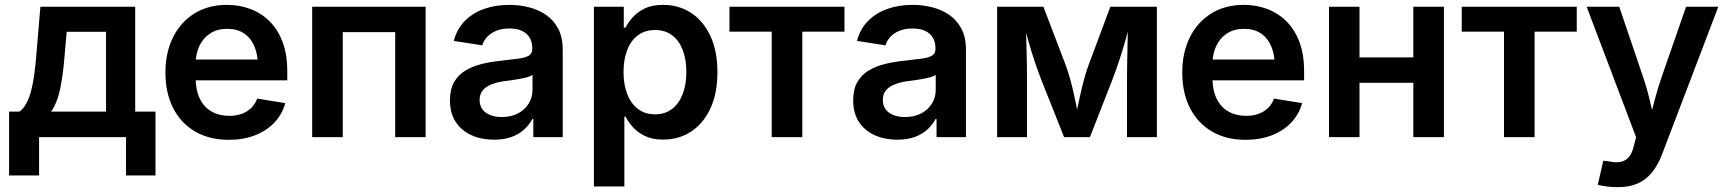

<svg xmlns="http://www.w3.org/2000/svg" viewBox="-20 -567 7143 794"><path d="M17.6 158.7V-105.5H60.5Q78.1 -118.7 89.8 -141.1Q101.6 -163.6 109.4 -194.1Q117.2 -224.6 122.3 -263.2Q127.4 -301.8 130.9 -347.7L147 -539.1H539.1V-105.5H623V158.7H501V0H141.6V158.7ZM191.4 -105.5H418.5V-435.5H255.9L248 -347.7Q241.7 -262.7 229.5 -202.6Q217.3 -142.6 191.4 -105.5Z M926.3 11.2Q845.2 11.2 786.4 -23.4Q727.5 -58.1 695.8 -120.6Q664.1 -183.1 664.1 -267.1Q664.1 -349.6 695.6 -412.8Q727.1 -476.1 784.4 -511.5Q841.8 -546.9 918.5 -546.9Q969.7 -546.9 1014.9 -530Q1060.1 -513.2 1094.5 -479.2Q1128.9 -445.3 1148.4 -393.8Q1168 -342.3 1168 -272.9V-234.9H721.7V-320.8H1105L1046.4 -295.9Q1046.4 -341.8 1031.7 -376Q1017.1 -410.2 989 -429Q960.9 -447.8 919.4 -447.8Q878.4 -447.8 849.1 -428.7Q819.8 -409.7 804.4 -376.7Q789.1 -343.8 789.1 -302.7V-244.6Q789.1 -194.3 806.2 -159.2Q823.2 -124 854.7 -106Q886.2 -87.9 928.2 -87.9Q956.5 -87.9 979.5 -96.2Q1002.4 -104.5 1018.8 -120.4Q1035.2 -136.2 1043.5 -159.2L1159.7 -140.6Q1147.5 -95.2 1115.5 -61Q1083.5 -26.9 1035.2 -7.8Q986.8 11.2 926.3 11.2Z M1740.2 -539.1V0H1614.3V-434.1H1397.5V0H1271V-539.1Z M2022.9 10.7Q1971.2 10.7 1929.9 -7.8Q1888.7 -26.4 1864.7 -62.5Q1840.8 -98.6 1840.8 -151.9Q1840.8 -197.8 1857.9 -227.5Q1875 -257.3 1904.5 -275.1Q1934.1 -293 1971.2 -302.2Q2008.3 -311.5 2047.9 -315.4Q2095.7 -320.8 2125 -324.7Q2154.3 -328.6 2167.7 -337.4Q2181.2 -346.2 2181.2 -364.3V-367.2Q2181.2 -393.1 2170.2 -411.4Q2159.2 -429.7 2138.2 -439.5Q2117.2 -449.2 2085.9 -449.2Q2055.2 -449.2 2032 -439.7Q2008.8 -430.2 1994.4 -414.3Q1980 -398.4 1974.1 -379.4L1856.4 -397.9Q1869.6 -447.3 1902.1 -480.2Q1934.6 -513.2 1981.7 -530Q2028.8 -546.9 2086.4 -546.9Q2127.4 -546.9 2166.7 -537.1Q2206.1 -527.3 2237.8 -505.6Q2269.5 -483.9 2288.3 -448.5Q2307.1 -413.1 2307.1 -361.8V0H2185.5V-74.7H2181.2Q2169.4 -51.8 2148.4 -32.2Q2127.4 -12.7 2096.4 -1Q2065.4 10.7 2022.9 10.7ZM2055.2 -83Q2094.2 -83 2122.8 -98.4Q2151.4 -113.8 2166.7 -139.2Q2182.1 -164.6 2182.1 -194.8V-257.3Q2175.8 -252.4 2161.9 -248.3Q2147.9 -244.1 2130.1 -241Q2112.3 -237.8 2094.5 -235.1Q2076.7 -232.4 2063 -231Q2035.2 -227.1 2012.5 -218Q1989.7 -209 1976.6 -193.6Q1963.4 -178.2 1963.4 -153.3Q1963.4 -130.4 1975.1 -114.7Q1986.8 -99.1 2007.3 -91.1Q2027.8 -83 2055.2 -83Z M2436 204.1V-539.1H2559.6V-452.6H2566.4Q2577.6 -474.1 2596.9 -495.8Q2616.2 -517.6 2646.7 -532.2Q2677.2 -546.9 2722.7 -546.9Q2786.6 -546.9 2837.2 -514.2Q2887.7 -481.4 2917.2 -419.4Q2946.8 -357.4 2946.8 -268.6Q2946.8 -181.2 2918 -118.9Q2889.2 -56.6 2838.4 -23.2Q2787.6 10.3 2722.2 10.3Q2678.2 10.3 2647.7 -4.4Q2617.2 -19 2597.7 -40.8Q2578.1 -62.5 2566.9 -84.5H2562V204.1ZM2689 -94.2Q2730.5 -94.2 2759.3 -116.5Q2788.1 -138.7 2803.2 -178.2Q2818.4 -217.8 2818.4 -269Q2818.4 -320.8 2803.5 -359.9Q2788.6 -398.9 2759.8 -420.9Q2731 -442.9 2689 -442.9Q2647.5 -442.9 2618.4 -421.4Q2589.4 -399.9 2574 -360.8Q2558.6 -321.8 2558.6 -269Q2558.6 -216.8 2574 -177.5Q2589.4 -138.2 2618.7 -116.2Q2647.9 -94.2 2689 -94.2Z M3171.4 0V-436H2996.6V-539.1H3472.2V-436H3297.9V0Z M3690.4 10.7Q3638.7 10.7 3597.4 -7.8Q3556.2 -26.4 3532.2 -62.5Q3508.3 -98.6 3508.3 -151.9Q3508.3 -197.8 3525.4 -227.5Q3542.5 -257.3 3572 -275.1Q3601.6 -293 3638.7 -302.2Q3675.8 -311.5 3715.3 -315.4Q3763.2 -320.8 3792.5 -324.7Q3821.8 -328.6 3835.2 -337.4Q3848.6 -346.2 3848.6 -364.3V-367.2Q3848.6 -393.1 3837.6 -411.4Q3826.7 -429.7 3805.7 -439.5Q3784.7 -449.2 3753.4 -449.2Q3722.7 -449.2 3699.5 -439.7Q3676.3 -430.2 3661.9 -414.3Q3647.5 -398.4 3641.6 -379.4L3523.9 -397.9Q3537.1 -447.3 3569.6 -480.2Q3602.1 -513.2 3649.2 -530Q3696.3 -546.9 3753.9 -546.9Q3794.9 -546.9 3834.2 -537.1Q3873.5 -527.3 3905.3 -505.6Q3937 -483.9 3955.8 -448.5Q3974.6 -413.1 3974.6 -361.8V0H3853V-74.7H3848.6Q3836.9 -51.8 3815.9 -32.2Q3794.9 -12.7 3763.9 -1Q3732.9 10.7 3690.4 10.7ZM3722.7 -83Q3761.7 -83 3790.3 -98.4Q3818.8 -113.8 3834.2 -139.2Q3849.6 -164.6 3849.6 -194.8V-257.3Q3843.3 -252.4 3829.3 -248.3Q3815.4 -244.1 3797.6 -241Q3779.8 -237.8 3762 -235.1Q3744.1 -232.4 3730.5 -231Q3702.6 -227.1 3679.9 -218Q3657.2 -209 3644 -193.6Q3630.9 -178.2 3630.9 -153.3Q3630.9 -130.4 3642.6 -114.7Q3654.3 -99.1 3674.8 -91.1Q3695.3 -83 3722.7 -83Z M4103.5 0V-539.1H4294.9L4388.7 -293.5Q4397.9 -267.6 4406 -238Q4414.1 -208.5 4420.9 -178.2Q4427.7 -147.9 4433.3 -119.1Q4439 -90.3 4443.8 -65.4H4424.8Q4429.2 -89.4 4435.1 -117.9Q4440.9 -146.5 4447.8 -177Q4454.6 -207.5 4462.6 -237.3Q4470.7 -267.1 4480 -293.5L4571.8 -539.1H4764.2V0H4640.6V-233.4Q4640.6 -260.7 4641.1 -291.7Q4641.6 -322.8 4642.3 -355.7Q4643.1 -388.7 4643.6 -421.9Q4644 -455.1 4644.5 -486.3H4656.2Q4645.5 -440.4 4633.3 -397.5Q4621.1 -354.5 4607.4 -313.7Q4593.8 -272.9 4578.6 -233.4L4487.3 0H4380.4L4287.6 -233.4Q4272 -273.4 4258.3 -314.5Q4244.6 -355.5 4232.4 -398.4Q4220.2 -441.4 4209.5 -486.3H4222.7Q4222.7 -457 4223.6 -424.3Q4224.6 -391.6 4225.3 -358.2Q4226.1 -324.7 4226.6 -293Q4227.1 -261.2 4227.1 -233.4V0Z M5131.3 11.2Q5050.3 11.2 4991.5 -23.4Q4932.6 -58.1 4900.9 -120.6Q4869.1 -183.1 4869.1 -267.1Q4869.1 -349.6 4900.6 -412.8Q4932.1 -476.1 4989.5 -511.5Q5046.9 -546.9 5123.5 -546.9Q5174.8 -546.9 5220 -530Q5265.1 -513.2 5299.6 -479.2Q5334 -445.3 5353.5 -393.8Q5373 -342.3 5373 -272.9V-234.9H4926.8V-320.8H5310.1L5251.5 -295.9Q5251.5 -341.8 5236.8 -376Q5222.2 -410.2 5194.1 -429Q5166 -447.8 5124.5 -447.8Q5083.5 -447.8 5054.2 -428.7Q5024.9 -409.7 5009.5 -376.7Q4994.1 -343.8 4994.1 -302.7V-244.6Q4994.1 -194.3 5011.2 -159.2Q5028.3 -124 5059.8 -106Q5091.3 -87.9 5133.3 -87.9Q5161.6 -87.9 5184.6 -96.2Q5207.5 -104.5 5223.9 -120.4Q5240.2 -136.2 5248.5 -159.2L5364.7 -140.6Q5352.5 -95.2 5320.6 -61Q5288.6 -26.9 5240.2 -7.8Q5191.9 11.2 5131.3 11.2Z M5858.4 -329.6V-224.6H5568.4V-329.6ZM5602.1 -539.1V0H5476.1V-539.1ZM5951.2 -539.1V0H5824.7V-539.1Z M6199.7 0V-436H6024.9V-539.1H6500.5V-436H6326.2V0Z M6587.4 196.8 6610.4 97.7 6635.7 100.6Q6661.6 106.4 6681.6 102.5Q6701.7 98.6 6715.3 83.3Q6729 67.9 6735.8 39.1L6746.1 1L6541.5 -539.1H6676.3L6774.9 -248.5Q6792 -198.2 6803.5 -147.9Q6814.9 -97.7 6828.6 -45.9H6794.9Q6808.1 -97.7 6821.3 -148.2Q6834.5 -198.7 6851.6 -248.5L6952.6 -539.1H7085.9L6852.5 73.2Q6835.9 116.2 6811.5 146.2Q6787.1 176.3 6752.7 191.7Q6718.3 207 6671.4 207Q6646 207 6623.8 204.1Q6601.6 201.2 6587.4 196.8Z"/></svg>

Font: Inter 18pt SemiBold
Style: Regular
Weight: 600
Designer: Rasmus Andersson
Foundry: rsms
Version: Version 4.001;git-66647c0bb